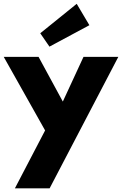

<svg xmlns="http://www.w3.org/2000/svg" viewBox="-39 -769 652 1025"><path d="M40.5 236.4 201.8 -72.7 -19.1 -465.5H166.8L296.4 -226.8L406.8 -465.5H592.7L225.9 236.4ZM370.5 -748.6 438.2 -634.5 225 -520 175.9 -591.4Z"/></svg>

Font: Spartan ExtBd
Style: Regular
Weight: 800
Designer: Matt Bailey, Mirko Velimirovic
Foundry: Matt Bailey
Version: Version 1.005